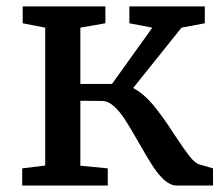

<svg xmlns="http://www.w3.org/2000/svg" viewBox="-20 -575 680 595"><path d="M229 -262.7V-61.5L314 -53.2V0H48.8V-53.2L120.1 -62V-489.3L50.3 -502.9V-555.2H306.6V-502.9L229 -489.3V-314.9H327.1L452.1 -489.3L380.9 -502.9V-555.2H614.7V-502.9L542.5 -489.3L392.6 -302.2Q424.3 -285.6 452.9 -252Q481.4 -218.3 522.5 -154.8Q550.8 -111.8 567.9 -90.3Q585 -68.4 599.6 -64.9L640.1 -53.2V0H527.8Q508.8 0 489.7 -16.6Q470.7 -33.2 452.6 -61.5Q439.5 -81.5 410.6 -131.8Q381.8 -182.6 366.7 -205.6Q351.6 -228.5 334.5 -244.6Q315.4 -262.2 295.9 -262.2Z"/></svg>

Font: Merriweather
Style: Regular
Weight: 400
Designer: Eben Sorkin
Foundry: Eben Sorkin
Version: Version 1.584; ttfautohint (v1.8.1)